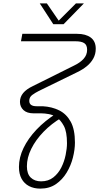

<svg xmlns="http://www.w3.org/2000/svg" viewBox="-20 -900 586 1135"><path d="M218 215Q180 215 151.5 200Q123 185 107.5 156.5Q92 128 92 87Q92 31 119 -25Q146 -81 195.5 -133.5Q245 -186 313 -229L345 -205Q284 -169 237.5 -121Q191 -73 165 -20.5Q139 32 139 83Q139 128 162 150Q185 172 223 172Q266 172 295.5 148.5Q325 125 342.5 90Q360 55 368 16Q376 -23 376 -53Q376 -121 357.5 -155.5Q339 -190 314 -207Q293 -221 268.5 -225.5Q244 -230 224 -230H179Q139 -230 118.5 -249.5Q98 -269 98 -298Q98 -327 117 -350Q136 -373 174 -391L417 -512Q453 -529 474 -552Q495 -575 495 -606Q495 -634 478 -645Q461 -656 427 -656H104L112 -700H436Q487 -700 516.5 -678Q546 -656 546 -612Q546 -580 531.5 -554Q517 -528 493 -508.5Q469 -489 438 -474L209 -362Q189 -352 171 -339Q153 -326 153 -304Q153 -272 196 -272H232Q287 -269 330 -247.5Q373 -226 398 -180.5Q423 -135 423 -57Q423 -16 411 31.5Q399 79 374 120.5Q349 162 310.5 188.5Q272 215 218 215ZM295 -757 215 -880H257L327 -778L429 -880H476L356 -757Z"/></svg>

Font: MuseoModerno Thin ExtraLight
Style: Italic
Weight: 250
Italic angle: -9°
Version: Version 1.003